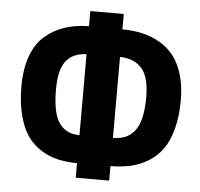

<svg xmlns="http://www.w3.org/2000/svg" viewBox="-52 -774 862 829"><g transform="rotate(5 379.5 -360.0)"><path d="M188 -371.1Q188 -318.4 196 -281.2Q204.1 -244.1 220.2 -223.1Q236.3 -202.1 257.1 -192.9Q277.8 -183.6 306.2 -183.1V-534.2Q248.5 -532.7 218.3 -495.4Q188 -458 188 -371.1ZM38.1 -372.1Q38.1 -448.2 58.8 -504.2Q79.6 -560.1 117.2 -592Q154.8 -624 201.4 -639.4Q248 -654.8 306.2 -655.8V-721.2H451.2V-654.8Q499 -654.3 539.3 -645Q579.6 -635.7 615.2 -614.7Q650.9 -593.8 675.5 -561.8Q700.2 -529.8 714.6 -481.7Q729 -433.6 729 -372.1Q729 -301.8 714.6 -247.6Q700.2 -193.4 675.5 -158.9Q650.9 -124.5 614.7 -102.3Q578.6 -80.1 539.1 -71.3Q499.5 -62.5 451.2 -62V1H306.2V-62Q259.8 -62.5 221.4 -71.3Q183.1 -80.1 148.2 -102.3Q113.3 -124.5 89.6 -158.9Q65.9 -193.4 52 -247.6Q38.1 -301.8 38.1 -372.1ZM579.1 -372.1Q579.1 -459 546.1 -496.3Q513.2 -533.7 451.2 -535.2V-184.1Q481.9 -184.6 504.4 -193.8Q526.9 -203.1 544.2 -224.1Q561.5 -245.1 570.3 -282.2Q579.1 -319.3 579.1 -372.1Z"/></g></svg>

Font: Perun
Style: Bold
Weight: 700
Foundry: Copyright (c) Stefan Peev, Context Ltd, 2016
Version: Version 1.0000